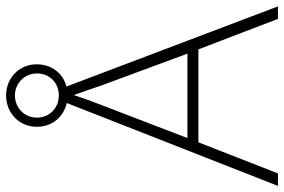

<svg xmlns="http://www.w3.org/2000/svg" viewBox="-171 -761 932 630"><g transform="rotate(-90 295.0 -446.0)"><path d="M548 0H589L326 -694C369 -705 399 -742 399 -792C399 -849 354 -892 297 -892C240 -892 194 -850 194 -791C194 -739 228 -703 272 -693L0 0H41L143 -261H448ZM297 -719C254 -719 224 -751 224 -791C224 -832 256 -863 297 -863C336 -863 369 -832 369 -791C369 -751 340 -719 297 -719ZM330 -578 434 -297H157L265 -578C275 -604 288 -638 298 -670C310 -636 323 -600 330 -578Z"/></g></svg>

Font: Noto Sans Arabic ExtLt
Style: Regular
Weight: 200
Designer: Monotype Design Team, Nadine Chahine, Nizar Qandah and Khaled Hosny
Foundry: Monotype Imaging Inc.
Version: Version 2.012